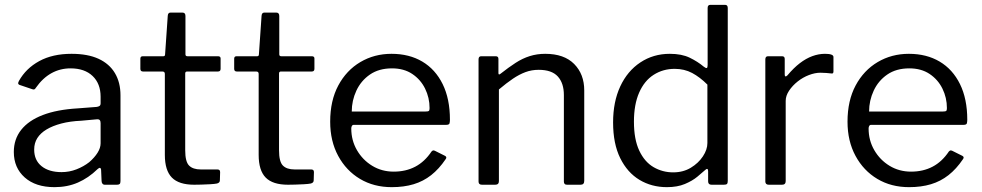

<svg xmlns="http://www.w3.org/2000/svg" viewBox="-20 -762 4051 792"><path d="M382 -64Q345 -28 301.5 -9Q258 10 205 10Q127 10 82 -30Q37 -70 37 -135Q37 -188 67.5 -226.5Q98 -265 156.5 -287.5Q215 -310 301 -315L379 -321Q386 -322 390.5 -325Q395 -328 395 -336V-363Q395 -417 362 -448.5Q329 -480 271 -480Q228 -480 192 -460Q156 -440 128 -400Q125 -395 122 -393.5Q119 -392 113 -394L60 -412Q56 -414 55 -417Q54 -420 58 -428Q87 -480 142 -510Q197 -540 275 -540Q342 -540 386.5 -519.5Q431 -499 454 -460.5Q477 -422 477 -369V-15Q477 -6 473.5 -3Q470 0 463 0H412Q406 0 402.5 -4.5Q399 -9 399 -16L397 -62Q395 -76 382 -64ZM395 -254Q395 -271 381 -270L315 -264Q269 -262 233 -252.5Q197 -243 172 -228Q147 -213 134 -192.5Q121 -172 121 -145Q121 -101 151.5 -76.5Q182 -52 234 -52Q266 -52 295.5 -63.5Q325 -75 348 -93Q370 -112 382.5 -132Q395 -152 395 -171V-254Z M752 -467Q744 -467 744 -459V-142Q744 -95 760 -79Q776 -63 808 -63H877Q882 -63 885 -60.5Q888 -58 888 -52L887 -18Q887 -8 875 -5Q865 -3 846.5 -2Q828 -1 810.5 -0.5Q793 0 781 0Q718 0 689 -29.5Q660 -59 660 -123V-457Q660 -467 650 -467H570Q559 -467 559 -478V-520Q559 -530 569 -530H654Q661 -530 661 -538L672 -697Q673 -710 683 -710H733Q745 -710 745 -696V-538Q745 -530 753 -530H879Q890 -530 890 -521V-478Q890 -467 879 -467Z M1139 -467Q1131 -467 1131 -459V-142Q1131 -95 1147 -79Q1163 -63 1195 -63H1264Q1269 -63 1272 -60.5Q1275 -58 1275 -52L1274 -18Q1274 -8 1262 -5Q1252 -3 1233.5 -2Q1215 -1 1197.5 -0.5Q1180 0 1168 0Q1105 0 1076 -29.5Q1047 -59 1047 -123V-457Q1047 -467 1037 -467H957Q946 -467 946 -478V-520Q946 -530 956 -530H1041Q1048 -530 1048 -538L1059 -697Q1060 -710 1070 -710H1120Q1132 -710 1132 -696V-538Q1132 -530 1140 -530H1266Q1277 -530 1277 -521V-478Q1277 -467 1266 -467Z M1429 -232Q1429 -183 1452.5 -142.5Q1476 -102 1515.5 -78Q1555 -54 1604 -54Q1654 -54 1693 -74.5Q1732 -95 1760 -137Q1764 -141 1766.5 -141.5Q1769 -142 1774 -140L1816 -119Q1825 -114 1818 -105Q1791 -65 1758.5 -39.5Q1726 -14 1686 -2Q1646 10 1596 10Q1522 10 1465 -24Q1408 -58 1375 -119Q1342 -180 1342 -260Q1342 -347 1375.5 -409.5Q1409 -472 1466.5 -506Q1524 -540 1595 -540Q1668 -540 1722 -508Q1776 -476 1806 -415Q1836 -354 1836 -268Q1836 -261 1834.5 -254Q1833 -247 1821 -247H1438Q1434 -247 1431.5 -242.5Q1429 -238 1429 -232ZM1735 -302Q1746 -302 1749 -304.5Q1752 -307 1752 -316Q1752 -359 1733.5 -396.5Q1715 -434 1680.5 -457Q1646 -480 1597 -480Q1543 -480 1506 -454.5Q1469 -429 1450 -388Q1431 -347 1431 -302Z M1968 0Q1954 0 1954 -13V-517Q1954 -530 1965 -530H2025Q2036 -530 2036 -519V-461Q2036 -456 2038 -455Q2040 -454 2045 -458Q2078 -484 2106.5 -502.5Q2135 -521 2165 -530.5Q2195 -540 2229 -540Q2307 -540 2348.5 -498Q2390 -456 2390 -389V-16Q2390 0 2375 0H2319Q2312 0 2309 -3.5Q2306 -7 2306 -13V-370Q2306 -419 2281 -446.5Q2256 -474 2202 -474Q2173 -474 2147.5 -464.5Q2122 -455 2096 -437.5Q2070 -420 2038 -393V-15Q2038 0 2023 0H1968Z M2915 0Q2908 0 2904.5 -3.5Q2901 -7 2901 -14V-56Q2901 -64 2897.5 -65Q2894 -66 2888 -60Q2877 -50 2856.5 -33Q2836 -16 2805 -3Q2774 10 2731 10Q2668 10 2618 -20Q2568 -50 2538.5 -109.5Q2509 -169 2509 -257Q2509 -342 2538.5 -405.5Q2568 -469 2621.5 -504.5Q2675 -540 2743 -540Q2792 -540 2825 -524Q2858 -508 2883 -487Q2892 -480 2895.5 -481.5Q2899 -483 2899 -494V-729Q2899 -742 2910 -742H2971Q2982 -742 2982 -729V-16Q2982 -7 2979 -3.5Q2976 0 2966 0H2915ZM2898 -413Q2867 -444 2835 -461Q2803 -478 2763 -478Q2715 -478 2676.5 -453.5Q2638 -429 2616.5 -380Q2595 -331 2595 -260Q2595 -187 2617 -140.5Q2639 -94 2676 -72.5Q2713 -51 2757 -51Q2798 -51 2829.5 -70Q2861 -89 2879.5 -117Q2898 -145 2898 -172V-413Z M3151 0Q3144 0 3140.5 -3.5Q3137 -7 3137 -13V-517Q3137 -530 3148 -530H3206Q3217 -530 3217 -519V-454Q3217 -448 3220 -447Q3223 -446 3228 -451Q3254 -482 3279.5 -501.5Q3305 -521 3331 -530.5Q3357 -540 3383 -540Q3418 -540 3418 -527V-467Q3418 -457 3409 -459Q3400 -460 3388.5 -461Q3377 -462 3364 -462Q3342 -462 3317 -452.5Q3292 -443 3270.5 -426Q3249 -409 3235 -388Q3221 -367 3221 -346V-15Q3221 0 3206 0H3151Z M3563 -232Q3563 -183 3586.5 -142.5Q3610 -102 3649.5 -78Q3689 -54 3738 -54Q3788 -54 3827 -74.5Q3866 -95 3894 -137Q3898 -141 3900.5 -141.5Q3903 -142 3908 -140L3950 -119Q3959 -114 3952 -105Q3925 -65 3892.5 -39.5Q3860 -14 3820 -2Q3780 10 3730 10Q3656 10 3599 -24Q3542 -58 3509 -119Q3476 -180 3476 -260Q3476 -347 3509.5 -409.5Q3543 -472 3600.5 -506Q3658 -540 3729 -540Q3802 -540 3856 -508Q3910 -476 3940 -415Q3970 -354 3970 -268Q3970 -261 3968.5 -254Q3967 -247 3955 -247H3572Q3568 -247 3565.5 -242.5Q3563 -238 3563 -232ZM3869 -302Q3880 -302 3883 -304.5Q3886 -307 3886 -316Q3886 -359 3867.5 -396.5Q3849 -434 3814.5 -457Q3780 -480 3731 -480Q3677 -480 3640 -454.5Q3603 -429 3584 -388Q3565 -347 3565 -302Z"/></svg>

Font: Libre Franklin Thin
Style: Regular
Weight: 400
Version: Version 3.000